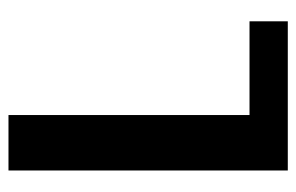

<svg xmlns="http://www.w3.org/2000/svg" viewBox="-146 -570 715 464"><g transform="rotate(-90 212.0 -337.5)"><path d="M32.5 0H393V-92.5H166.5V-675H32.5Z"/></g></svg>

Font: Anybody SemiCondensed SemiBold
Style: Regular
Weight: 600
Width: 4
Version: Version 1.113;gftools[0.9.25]